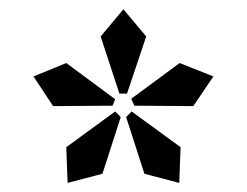

<svg xmlns="http://www.w3.org/2000/svg" viewBox="-20 -738 540 420"><path d="M204.1 -357.9 127.9 -337.9 125 -416 231.9 -494.1 244.1 -481.9ZM226.1 -506.8 96.2 -505.9 53.2 -570.8 125 -600.1 231.9 -521ZM372.1 -337.9 295.9 -357.9 255.9 -481.9 268.1 -494.1 375 -416ZM257.8 -533.2H241.2L200.2 -658.2L250 -717.8L299.8 -658.2ZM402.8 -505.9 273.9 -506.8 267.1 -522 373 -600.1 446.8 -570.8Z"/></svg>

Font: Charis SIL
Style: Bold
Weight: 700
Foundry: SIL International
Version: Version 4.112